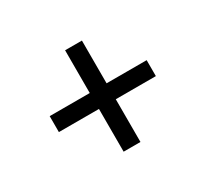

<svg xmlns="http://www.w3.org/2000/svg" viewBox="-102 -706 803 751"><g transform="rotate(-30 300.0 -330.0)"><path d="M262 -101V-294H81V-366H262V-559H338V-366H519V-294H338V-101Z"/></g></svg>

Font: TypoPRO Source Code Pro
Style: Regular
Weight: 500
Monospace: yes
Designer: Paul D. Hunt, Teo Tuominen
Foundry: Adobe Systems Incorporated
Version: Version 2.010;PS 1.0;hotconv 1.0.84;makeotf.lib2.5.63406